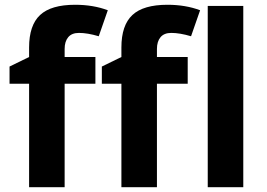

<svg xmlns="http://www.w3.org/2000/svg" viewBox="-20 -785 1118 805"><path d="M102 -434H20V-506L102 -546V-586Q102 -679 148 -722Q194 -765 295 -765Q371 -765 432 -742L394 -633Q347 -647 311 -647Q281 -647 266 -629Q251 -611 251 -580V-546H380V-434H251V0H102ZM489 -434H407V-506L489 -546V-586Q489 -679 535 -722Q581 -765 682 -765Q758 -765 819 -742L781 -633Q734 -647 698 -647Q668 -647 653 -629Q638 -611 638 -580V-546H767V-434H638V0H489ZM851 -760H1000V0H851Z"/></svg>

Font: OpenSansMMV
Style: Bold
Weight: 700
Foundry: Ascender Corporation
Version: Version 4.001